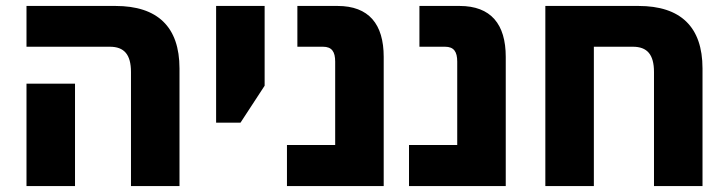

<svg xmlns="http://www.w3.org/2000/svg" viewBox="-20 -625 2444 645"><path d="M420 0H583V-395C583 -535 509 -605 368 -605H69V-468H349C397 -468 420 -442 420 -383ZM69 0H232V-344H69Z M706 -213H788L869 -337V-605H706Z M944 0H1269V-434C1269 -544 1219 -605 1114 -605H979V-468H1065C1095 -468 1106 -451 1106 -418V-138H944Z M1354 0H1679V-434C1679 -544 1629 -605 1524 -605H1389V-468H1475C1505 -468 1516 -451 1516 -418V-138H1354Z M2125 -605H1812V0H1975V-468H2106C2154 -468 2177 -442 2177 -383V0H2340V-395C2340 -535 2266 -605 2125 -605Z"/></svg>

Font: Noto Sans Hebrew SemiCondensed Extra
Style: Regular
Weight: 800
Width: 4
Designer: Monotype Design Team
Foundry: Monotype Imaging Inc.
Version: Version 1.902